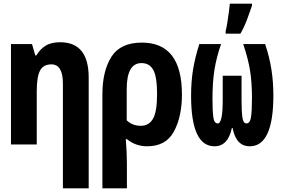

<svg xmlns="http://www.w3.org/2000/svg" viewBox="-20 -790 1540 1050"><path d="M465 240V-366Q465 -559 309 -559Q259 -559 228.5 -539.5Q198 -520 179 -487H173L155 -549H40V0H181V-292Q181 -370 199 -404Q217 -438 261 -438Q324 -438 324 -333V240Z M673 -132V-303Q673 -445 754 -445Q798 -445 818.5 -407Q839 -369 839 -275Q839 -180 817 -141Q795 -102 750 -102Q704 -102 673 -132ZM674 240V104Q674 77 672.5 42.5Q671 8 668 -29H674Q722 10 785 10Q888 10 931.5 -71.5Q975 -153 975 -273Q975 -557 756 -557Q638 -557 589 -479Q540 -401 540 -274V240Z M1295 -606Q1316 -643 1331 -683Q1346 -723 1358 -759V-770H1237Q1236 -757 1232 -726.5Q1228 -696 1223 -665Q1218 -634 1214 -620V-606ZM1248 -90H1252Q1271 10 1346 10Q1475 10 1475 -269Q1475 -341 1464.5 -409Q1454 -477 1430 -549H1310Q1338 -466 1348 -401Q1358 -336 1358 -255Q1358 -182 1352.5 -148.5Q1347 -115 1328 -115Q1310 -115 1305.5 -148.5Q1301 -182 1301 -243V-376H1198V-243Q1198 -115 1171 -115Q1151 -115 1146.5 -150Q1142 -185 1142 -250Q1142 -341 1153 -409.5Q1164 -478 1189 -549H1070Q1047 -477 1036 -411Q1025 -345 1025 -266Q1025 10 1153 10Q1227 10 1248 -90Z"/></svg>

Font: Noto Sans Mono UI Condensed ExtraBold
Style: Regular
Weight: 800
Width: 3
Designer: Monotype Design team
Foundry: Monotype Imaging Inc.
Version: 1.000